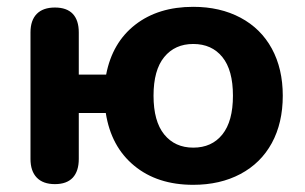

<svg xmlns="http://www.w3.org/2000/svg" viewBox="-20 -520 874 551"><path d="M283.6 -195.7H206.1V-64Q206.1 -28.9 188.9 -10.2Q171.6 8.4 137.6 8.4Q103.6 8.4 85.6 -10.2Q67.5 -28.9 67.5 -64V-426.8Q67.5 -461.9 85.6 -480.2Q103.6 -498.4 137.6 -498.4Q171.6 -498.4 188.9 -480.2Q206.1 -461.9 206.1 -426.8V-305.9H284.6Q302.2 -397.9 368.3 -449.2Q434.3 -500.4 534.5 -500.4Q611.6 -500.4 670.1 -469.3Q728.6 -438.2 760.1 -380.5Q791.5 -322.8 791.5 -245.4Q791.5 -167.2 760.1 -109.5Q728.6 -51.8 670.1 -20.7Q611.6 10.4 534.5 10.4Q431.5 10.4 365.1 -44.5Q298.6 -99.3 283.6 -195.7ZM648.5 -245.4Q648.5 -318.9 618.1 -356.3Q587.7 -393.8 534.5 -393.8Q482 -393.8 451.3 -356.3Q420.6 -318.9 420.6 -245.4Q420.6 -171.9 451.3 -134.1Q482.1 -96.3 534.6 -96.3Q587.8 -96.3 618.1 -134.1Q648.5 -171.9 648.5 -245.4Z"/></svg>

Font: SN Pro Thin
Style: Regular
Weight: 200
Designer: Tobias Whetton
Foundry: Supernotes
Version: Version 1.003;Glyphs 3.3 (3324)